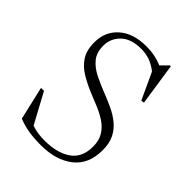

<svg xmlns="http://www.w3.org/2000/svg" viewBox="-203 -800 916 916"><g transform="rotate(45 255.0 -342.5)"><path d="M461 -182Q461 -87 398.8 -38.5Q336.5 10 235.5 10Q190 10 154.5 4.5Q119 -1 81.5 -15.5L42.5 -184H62.5L145 -31.5Q166.5 -24 188.2 -21Q210 -18 232 -18Q314.5 -18 365.5 -52.2Q416.5 -86.5 416.5 -161Q416.5 -202.5 399.5 -230.2Q382.5 -258 354.5 -276.8Q326.5 -295.5 293.5 -309.2Q260.5 -323 228 -336Q184.5 -354 148.2 -376Q112 -398 90.2 -431.2Q68.5 -464.5 68.5 -517.5Q68.5 -590.5 119.2 -635.2Q170 -680 258 -680Q289.5 -680 315.8 -674.5Q342 -669 366 -659L401.5 -695H407.5L439.5 -481.5L424 -479L361.5 -614Q332 -636.5 305.5 -645.2Q279 -654 249.5 -654Q180.5 -654 145.2 -619.5Q110 -585 110 -536.5Q110 -490 133.5 -461.8Q157 -433.5 195.2 -414.8Q233.5 -396 277 -379Q309.5 -366.5 342 -351.2Q374.5 -336 401.5 -314.2Q428.5 -292.5 444.8 -260.5Q461 -228.5 461 -182Z"/></g></svg>

Font: Newsreader Text Light
Style: Regular
Weight: 300
Designer: Hugues Gentile
Foundry: Production Type
Version: Version 1.001